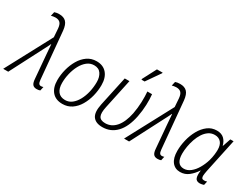

<svg xmlns="http://www.w3.org/2000/svg" viewBox="-106 -1356 2549 1948"><g transform="rotate(30 1168.5 -382.5)"><path d="M351 9Q318 9 303 -10Q288 -29 285 -73L262 -343Q260 -378 257 -407Q254 -436 253 -459H250Q240 -437 226.5 -411Q213 -385 201 -362L14 0H-45L240 -534L233 -632Q229 -678 210.5 -697Q192 -716 156 -716Q141 -716 128 -713.5Q115 -711 105 -708L116 -756Q126 -760 140 -762.5Q154 -765 172 -765Q225 -765 253 -736Q281 -707 288 -639L338 -93Q341 -62 349.5 -50.5Q358 -39 374 -39Q382 -39 389 -40.5Q396 -42 401 -44L391 2Q383 5 373 7Q363 9 351 9Z M652 9Q573 9 530.5 -40Q488 -89 488 -176Q488 -239 504.5 -303Q521 -367 552.5 -421Q584 -475 631 -508Q678 -541 740 -541Q817 -541 859.5 -491Q902 -441 902 -355Q902 -291 886 -226.5Q870 -162 838.5 -108.5Q807 -55 760 -23Q713 9 652 9ZM656 -39Q700 -39 734.5 -66Q769 -93 794 -139Q819 -185 832 -242Q845 -299 845 -358Q845 -416 819 -454.5Q793 -493 738 -493Q693 -493 657 -464.5Q621 -436 596 -389.5Q571 -343 557.5 -287Q544 -231 544 -175Q544 -110 572.5 -74.5Q601 -39 656 -39Z M1120 10Q1042 10 1009 -36Q976 -82 997 -183L1072 -532H1127L1053 -185Q1036 -107 1053 -73Q1070 -39 1126 -39Q1199 -39 1250 -98Q1301 -157 1324 -270Q1337 -339 1339.5 -408.5Q1342 -478 1337 -532H1392Q1398 -478 1395.5 -408.5Q1393 -339 1379 -267Q1352 -131 1285.5 -60.5Q1219 10 1120 10ZM1225 -606 1226 -616 1309 -775H1376L1374 -767L1262 -606Z M1767 9Q1734 9 1719 -10Q1704 -29 1701 -73L1678 -343Q1676 -378 1673 -407Q1670 -436 1669 -459H1666Q1656 -437 1642.5 -411Q1629 -385 1617 -362L1430 0H1371L1656 -534L1649 -632Q1645 -678 1626.5 -697Q1608 -716 1572 -716Q1557 -716 1544 -713.5Q1531 -711 1521 -708L1532 -756Q1542 -760 1556 -762.5Q1570 -765 1588 -765Q1641 -765 1669 -736Q1697 -707 1704 -639L1754 -93Q1757 -62 1765.5 -50.5Q1774 -39 1790 -39Q1798 -39 1805 -40.5Q1812 -42 1817 -44L1807 2Q1799 5 1789 7Q1779 9 1767 9Z M2031 10Q1971 10 1936 -34.5Q1901 -79 1901 -163Q1901 -226 1917 -292.5Q1933 -359 1964.5 -415.5Q1996 -472 2042 -507Q2088 -542 2148 -542Q2202 -542 2232.5 -513Q2263 -484 2274 -438H2277L2309 -532H2347L2263 -137Q2260 -119 2257 -103Q2254 -87 2254 -74Q2254 -57 2260.5 -47.5Q2267 -38 2285 -38Q2292 -38 2300.5 -39Q2309 -40 2319 -44L2309 1Q2300 4 2287 7Q2274 10 2264 10Q2221 10 2210 -20.5Q2199 -51 2207 -107H2204Q2174 -59 2130.5 -24.5Q2087 10 2031 10ZM2047 -38Q2088 -38 2124.5 -67Q2161 -96 2188.5 -143.5Q2216 -191 2232 -245Q2243 -285 2247 -318.5Q2251 -352 2251 -375Q2251 -433 2224.5 -463Q2198 -493 2152 -493Q2112 -493 2080.5 -471.5Q2049 -450 2026 -414.5Q2003 -379 1988 -335.5Q1973 -292 1965.5 -247.5Q1958 -203 1958 -164Q1958 -38 2047 -38Z"/></g></svg>

Font: Noto Sans SemiCondensed Light
Style: Italic
Weight: 300
Width: 4
Italic angle: -12°
Designer: Monotype Design Team
Foundry: Monotype Imaging Inc.
Version: Version 2.013; ttfautohint (v1.8.4.7-5d5b)